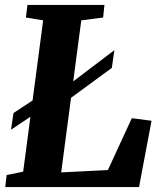

<svg xmlns="http://www.w3.org/2000/svg" viewBox="-20 -763 657 783"><path d="M1.5 0 7 -49 74.5 -63 156 -680 85.5 -691.5 92 -743H406L400.5 -691.5L311.5 -680L229.5 -60L420 -69.5L517.5 -281L598 -270.5L547 0ZM25 -234 35 -302 168 -389.5 224.5 -390 446.5 -558.5 436 -486 230 -335 175.5 -334.5Z"/></svg>

Font: Merriweather ExtraBold
Style: Italic
Weight: 800
Italic angle: -7.8°
Version: Version 2.101